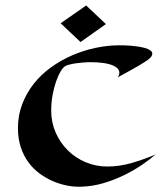

<svg xmlns="http://www.w3.org/2000/svg" viewBox="-20 -684 621 716"><path d="M560.1 -107.9Q539.6 -89.8 509.5 -69.3Q479.5 -48.8 443.1 -31Q406.7 -13.2 365.7 -1Q324.7 11.2 282.2 12.2Q257.8 13.2 230.7 8.1Q203.6 2.9 177.5 -8.3Q151.4 -19.5 127.7 -36.9Q104 -54.2 85.9 -78.9Q67.9 -103.5 57.4 -135.3Q46.9 -167 46.9 -206.1Q46.9 -254.4 63 -296.1Q79.1 -337.9 106.4 -372.3Q133.8 -406.7 170.9 -433.3Q208 -460 250 -478Q292 -496.1 336.9 -505.6Q381.8 -515.1 424.8 -515.1Q430.2 -515.1 441.4 -514.9Q452.6 -514.6 466.3 -513.7Q480 -512.7 494.4 -510.5Q508.8 -508.3 520.8 -504.9Q532.7 -501.5 540.3 -496.3Q547.9 -491.2 547.9 -483.9Q547.9 -475.6 539.6 -467.8Q531.2 -460 520 -453.1Q511.2 -447.3 497.1 -439Q484.9 -432.1 466.1 -421.4Q447.3 -410.6 419.9 -396Q428.7 -411.6 422.9 -422.4Q417 -433.1 401.6 -439.7Q386.2 -446.3 364.5 -449.2Q342.8 -452.1 319.8 -452.1Q304.7 -452.1 290.3 -450.9Q275.9 -449.7 263.4 -448Q251 -446.3 241.5 -443.8Q231.9 -441.4 226.1 -439Q216.8 -435.1 207 -419.2Q197.3 -403.3 189.2 -380.4Q181.2 -357.4 176 -329.1Q170.9 -300.8 170.9 -272Q170.9 -228 187.5 -189.9Q204.1 -151.9 232.7 -123.5Q261.2 -95.2 299.3 -79.1Q337.4 -63 379.9 -63Q425.8 -63 471.7 -76.4Q517.6 -89.8 560.1 -107.9ZM375 -594.2 280.3 -527.3 206.1 -597.2 301.3 -663.6Z"/></svg>

Font: Eagle Lake
Style: Regular
Weight: 400
Designer: Astigmatic (AOETI)
Foundry: Astigmatic (AOETI)
Version: Version 1.000